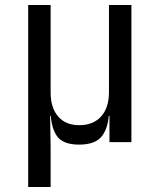

<svg xmlns="http://www.w3.org/2000/svg" viewBox="-20 -570 640 770"><path d="M93 180V-550H183V-200Q183 -138 213 -103Q243 -68 298 -68Q354 -68 385.5 -103Q417 -138 417 -200V-550H507V0H419V-105H399L417 -126Q417 -64 391 -27Q365 10 297 10Q230 10 206.5 -27Q183 -64 183 -126L201 -105H181L183 20V180Z"/></svg>

Font: Atlassian Mono
Style: Regular
Weight: 400
Monospace: yes
Designer: Philipp Nurullin, Konstantin Bulenkov
Foundry: Modifications by Atlassian Pty Ltd, manufactured by JetBrains
Version: Version 2.304